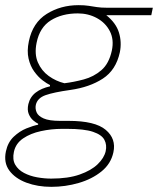

<svg xmlns="http://www.w3.org/2000/svg" viewBox="-28 -524 613 745"><path d="M171 201Q118 201 74.5 184.8Q31 168.5 8.2 137.8Q-14.5 107 -5 63Q2.5 28 25.2 6.5Q48 -15 74.5 -25.8Q101 -36.5 120 -40V-44Q112 -47.5 101 -56.8Q90 -66 83.5 -81.8Q77 -97.5 82 -120Q89 -148.5 110.8 -165Q132.5 -181.5 166 -189V-194Q154 -199.5 137 -212.5Q120 -225.5 104.8 -246.5Q89.5 -267.5 82.8 -296.8Q76 -326 84 -364Q99 -436 153.2 -470Q207.5 -504 277 -504Q299.5 -504 315.5 -501.5Q331.5 -499 347.8 -496.5Q364 -494 387 -494H565L559 -465H384.5Q422 -435 433.5 -397.8Q445 -360.5 437 -321Q422 -252 370.8 -218.8Q319.5 -185.5 245 -175Q180.5 -166 148.8 -154.8Q117 -143.5 111 -117Q108 -102.5 114 -88.2Q120 -74 141.2 -64.5Q162.5 -55 205 -55H238Q341 -55 382.2 -20.2Q423.5 14.5 412 67Q402.5 111.5 365.8 141.2Q329 171 277.2 186Q225.5 201 171 201ZM222 -201Q258.5 -205.5 297 -215.8Q335.5 -226 365.2 -251.5Q395 -277 406 -328Q415 -370.5 398.2 -403Q381.5 -435.5 348 -453.8Q314.5 -472 274 -472Q212.5 -472 169.2 -445Q126 -418 114 -358Q105 -314 119 -281.8Q133 -249.5 161 -229.2Q189 -209 222 -201ZM171 169Q236.5 169 281.2 153.2Q326 137.5 351 113.2Q376 89 382 63Q387.5 38.5 377.2 18.8Q367 -1 333 -12.5Q299 -24 233 -24H212Q171 -24 130.8 -15.2Q90.5 -6.5 61.8 13Q33 32.5 26 65Q19.5 95 31 115Q42.5 135 65.2 147Q88 159 116 164Q144 169 171 169Z"/></svg>

Font: Commissioner Thin
Style: Italic
Weight: 100
Italic angle: -12°
Designer: Kostas Bartsokas
Foundry: Kostas Bartsokas
Version: Version 1.000; ttfautohint (v1.8.3)